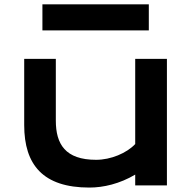

<svg xmlns="http://www.w3.org/2000/svg" viewBox="-20 -845 874 875"><path d="M90.3 -274.9C90.3 -93.8 176.3 9.8 387.2 9.8C451.2 9.8 525.4 -7.3 596.2 -49.3V0H740.7V-576.7H596.2V-188.5C557.1 -147 484.9 -116.7 418 -116.7C277.3 -116.7 234.4 -188.5 234.4 -295.4V-576.7H90.3ZM173.3 -706.5H658.2V-825.2H173.3Z"/></svg>

Font: Krona One
Style: Regular
Weight: 400
Designer: Yvonne Schüttler
Foundry: Yvonne Schüttler
Version: Version 1.002